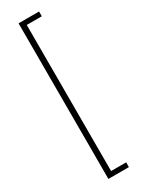

<svg xmlns="http://www.w3.org/2000/svg" viewBox="-237 -831 733 971"><g transform="rotate(-30 129.0 -345.5)"><path d="M196.8 -799.8V-772H108.9V81.1H196.8V108.9H77.1V-799.8Z"/></g></svg>

Font: Fira Sans Compressed UltraLight
Style: Regular
Weight: 200
Width: 1
Designer: Carrois Corporate & Edenspiekermann AG
Foundry: Carrois Corporate GbR & Edenspiekermann AG
Version: Version 4.203;PS 004.203;hotconv 1.0.88;makeotf.lib2.5.64775